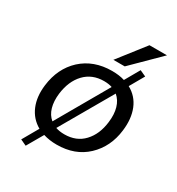

<svg xmlns="http://www.w3.org/2000/svg" viewBox="-200 -871 1011 1099"><g transform="rotate(30 306.0 -321.5)"><path d="M287.1 10.7Q239.3 10.7 198.7 -2L137.2 104.5L97.2 85.9L157.2 -19Q100.6 -51.3 75.4 -111.1Q50.3 -170.9 60.1 -250Q74.7 -368.7 152.3 -440.9Q231.9 -513.7 352.5 -513.7Q376 -513.7 396.7 -511Q417.5 -508.3 436 -502.4L491.2 -599.1L531.7 -580.6L477.5 -485.8Q536.1 -454.1 561 -392.8Q585.9 -331.5 575.7 -250Q562 -134.8 484.4 -61.5Q407.7 10.7 287.1 10.7ZM238.3 -71.3Q263.7 -62.5 295.9 -62.5Q375 -62.5 422.9 -113.8Q471.2 -165 481.4 -250Q488.3 -304.7 476.3 -345.7Q464.4 -386.7 434.6 -411.6ZM395.5 -432.6Q372.1 -440.4 341.8 -440.4Q263.2 -440.4 213.9 -388.2Q165.5 -336.9 154.3 -250Q147.9 -197.3 159.4 -157Q170.9 -116.7 200.2 -92.8ZM326.2 -572.3 463.4 -748H579.1L401.4 -572.3Z"/></g></svg>

Font: Ride
Style: Italic
Weight: 400
Version: Version 3.000